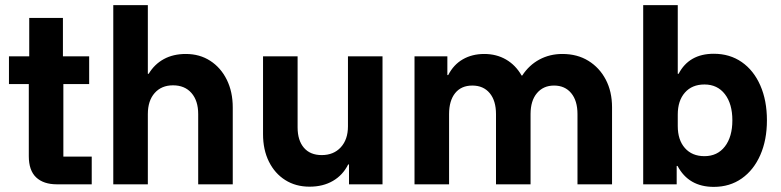

<svg xmlns="http://www.w3.org/2000/svg" viewBox="-20 -720 3052 750"><path d="M202.5 0Q150 0 121.2 -27.1Q92.5 -54.2 92.5 -110V-391.7H15V-500H94.2V-650H225.8V-500H328.3V-391.7H227.5V-108.3H338.3V0Z M422.5 0V-700H557.5V-431.7H560.8Q583.3 -469.2 620 -489.2Q656.7 -509.2 705.8 -509.2Q760 -509.2 801.2 -482.5Q842.5 -455.8 865.8 -408.8Q889.2 -361.7 889.2 -300V0H754.2V-274.2Q754.2 -326.7 727.9 -356.7Q701.7 -386.7 655.8 -386.7Q610.8 -386.7 584.2 -356.7Q557.5 -326.7 557.5 -274.2V0Z M1189.2 9.2Q1135 9.2 1094.2 -16.7Q1053.3 -42.5 1030.4 -88.8Q1007.5 -135 1007.5 -195.8V-500H1142.5V-222.5Q1142.5 -171.7 1167.1 -142.9Q1191.7 -114.2 1236.7 -114.2Q1283.3 -114.2 1311.2 -144.6Q1339.2 -175 1339.2 -226.7V-500H1474.2V0H1343.3V-77.5H1340Q1319.2 -35.8 1280.4 -13.3Q1241.7 9.2 1189.2 9.2Z M1599.2 0V-500H1727.5V-426.7H1730.8Q1751.7 -467.5 1787.9 -488.3Q1824.2 -509.2 1871.7 -509.2Q1919.2 -509.2 1956.7 -487.5Q1994.2 -465.8 2017.5 -425H2020Q2046.7 -465.8 2087.1 -487.5Q2127.5 -509.2 2176.7 -509.2Q2235 -509.2 2278.3 -482.5Q2321.7 -455.8 2346.2 -409.2Q2370.8 -362.5 2370.8 -300.8V0H2235.8V-274.2Q2235.8 -326.7 2211.2 -356.2Q2186.7 -385.8 2144.2 -385.8Q2102.5 -385.8 2077.5 -356.2Q2052.5 -326.7 2052.5 -274.2V0H1917.5V-274.2Q1917.5 -326.7 1892.9 -356.2Q1868.3 -385.8 1825 -385.8Q1781.7 -385.8 1757.9 -356.2Q1734.2 -326.7 1734.2 -274.2V0Z M2768.3 10Q2670 10 2626.7 -71.7H2623.3V0H2492.5V-700H2627.5V-431.7H2630.8Q2671.7 -510 2768.3 -510Q2830.8 -510 2877.5 -477.5Q2924.2 -445 2950 -386.2Q2975.8 -327.5 2975.8 -250Q2975.8 -173.3 2950 -114.6Q2924.2 -55.8 2877.5 -22.9Q2830.8 10 2768.3 10ZM2731.7 -110Q2782.5 -110 2811.7 -147.9Q2840.8 -185.8 2840.8 -250Q2840.8 -314.2 2811.7 -352.1Q2782.5 -390 2731.7 -390Q2683.3 -390 2655.4 -358.3Q2627.5 -326.7 2627.5 -272.5V-227.5Q2627.5 -173.3 2655.4 -141.7Q2683.3 -110 2731.7 -110Z"/></svg>

Font: Funnel Sans
Style: Bold
Weight: 700
Designer: NORD ID, Kristian Moeller
Foundry: Dicotype
Version: Version 1.000